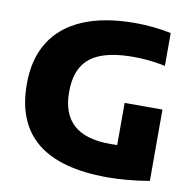

<svg xmlns="http://www.w3.org/2000/svg" viewBox="-83 -835 944 930"><g transform="rotate(10 388.5 -370.0)"><path d="M710.5 -360V-9Q599.5 9.5 505.5 9.5Q272.5 9.5 157.2 -85Q42 -179.5 42 -367.5Q41.5 -490 94.5 -575.5Q147.5 -661 252 -705.5Q356.5 -750 509.5 -750Q600 -750 685.5 -732V-570.5Q607.5 -587 527 -587Q429.5 -586.5 368.5 -563Q307.5 -539.5 278.8 -490.5Q250 -441.5 250.5 -364.5Q250.5 -258.5 309.8 -205.2Q369 -152 491.5 -152Q513.5 -152 524.5 -152.5V-360Z"/></g></svg>

Font: Encode Sans Semi Expanded ExBd
Style: Regular
Weight: 800
Width: 6
Designer: Multiple Designers
Foundry: Impallari Type
Version: Version 2.000